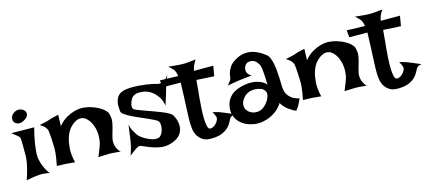

<svg xmlns="http://www.w3.org/2000/svg" viewBox="-50 -1037 3250 1454"><g transform="rotate(-15 1575.0 -309.5)"><path d="M14.6 -436.5 194.3 -434.6Q178.7 -375 171.4 -333Q164.1 -291 162.1 -262.7Q158.2 -230.5 160.2 -208Q163.1 -187.5 169.9 -164.1Q175.8 -144.5 187.5 -119.1Q199.2 -93.8 218.8 -68.4Q207 -72.3 193.4 -74.2Q179.7 -76.2 168 -77.1Q154.3 -78.1 140.6 -77.1Q127 -76.2 110.4 -74.2Q96.7 -72.3 77.1 -69.3Q57.6 -66.4 36.1 -61.5Q50.8 -105.5 59.1 -137.7Q67.4 -169.9 71.3 -191.4Q75.2 -216.8 76.2 -232.4Q76.2 -252 76.2 -276.9Q76.2 -301.8 76.2 -325.2Q76.2 -348.6 75.2 -366.7Q74.2 -384.8 71.3 -389.6L61.5 -399.4Q55.7 -404.3 44.4 -413.6Q33.2 -422.9 14.6 -436.5ZM84 -586.9Q104.5 -597.7 125.5 -592.8Q146.5 -587.9 158.2 -574.2Q169.9 -560.5 166.5 -542Q163.1 -523.4 134.8 -505.9Q106.4 -489.3 85 -494.1Q63.5 -499 54.7 -514.6Q45.9 -530.3 51.8 -551.3Q57.6 -572.3 84 -586.9Z M284.2 -107.4Q291 -139.6 294.4 -164.6Q297.9 -189.5 299.8 -206.1Q301.8 -225.6 301.8 -239.3Q300.8 -255.9 300.3 -278.8Q299.8 -301.8 298.3 -324.7Q296.9 -347.7 294.9 -365.7Q293 -383.8 290 -391.6Q286.1 -399.4 279.3 -408.2Q265.6 -424.8 239.3 -440.4Q261.7 -445.3 277.8 -448.7Q293.9 -452.1 304.7 -455.1Q316.4 -459 325.2 -461.9Q333 -464.8 343.8 -467.8Q352.5 -469.7 365.2 -472.7Q377.9 -475.6 394.5 -479.5L391.6 -390.6Q422.9 -427.7 455.1 -446.3Q487.3 -464.8 515.6 -472.7Q547.9 -482.4 579.1 -482.4Q618.2 -480.5 651.9 -469.7Q685.5 -459 710.4 -444.8Q735.4 -430.7 751 -415Q766.6 -399.4 769.5 -387.7Q781.2 -349.6 775.4 -317.9Q769.5 -286.1 760.3 -256.3Q751 -226.6 744.6 -197.3Q738.3 -168 749 -133.8Q752.9 -125 756.8 -116.2Q760.7 -108.4 766.6 -100.6Q772.5 -92.8 780.3 -87.9Q769.5 -88.9 758.8 -89.4Q748 -89.8 739.3 -90.8Q728.5 -91.8 719.7 -92.8Q710 -93.8 693.4 -93.8Q665 -93.8 605.5 -90.8Q614.3 -111.3 619.6 -125.5Q625 -139.6 628.9 -148.4Q632.8 -159.2 634.8 -165Q646.5 -193.4 648.9 -229.5Q651.4 -265.6 643.6 -302.7Q640.6 -315.4 633.8 -333Q627 -350.6 615.7 -367.2Q604.5 -383.8 589.4 -395.5Q574.2 -407.2 554.7 -409.2Q535.2 -411.1 511.2 -399.4Q487.3 -387.7 460 -356.4Q439.5 -330.1 427.7 -292Q417 -259.8 413.1 -211.4Q409.2 -163.1 424.8 -98.6Q411.1 -100.6 399.4 -101.1Q387.7 -101.6 379.9 -102.5Q370.1 -103.5 362.3 -104.5Q353.5 -104.5 342.8 -105.5Q333 -105.5 318.4 -106Q303.7 -106.4 284.2 -107.4Z M1270.5 -557.6Q1261.7 -536.1 1255.4 -518.6Q1249 -501 1244.1 -487.3Q1239.3 -471.7 1235.4 -460Q1231.4 -446.3 1226.6 -428.7Q1221.7 -413.1 1214.4 -390.1Q1207 -367.2 1197.3 -335.9Q1189.5 -382.8 1168.9 -410.6Q1148.4 -438.5 1127 -454.1Q1101.6 -471.7 1072.3 -479.5Q1019.5 -488.3 996.1 -477.5Q972.7 -466.8 964.8 -450.2Q960.9 -443.4 956.5 -433.1Q952.1 -422.9 949.7 -412.1Q947.3 -401.4 948.2 -390.6Q949.2 -379.9 957 -373Q961.9 -368.2 982.4 -359.9Q1002.9 -351.6 1031.7 -341.3Q1060.5 -331.1 1093.3 -319.3Q1126 -307.6 1155.3 -295.9Q1184.6 -284.2 1206.1 -272.5Q1227.5 -260.7 1234.4 -251Q1240.2 -241.2 1247.6 -225.1Q1254.9 -209 1258.3 -189.9Q1261.7 -170.9 1260.3 -150.9Q1258.8 -130.9 1249 -111.3Q1239.3 -91.8 1218.3 -75.2Q1197.3 -58.6 1162.1 -47.9Q1121.1 -35.2 1083 -41Q1044.9 -46.9 1013.2 -58.6Q981.4 -70.3 958 -81.5Q934.6 -92.8 924.8 -90.8Q914.1 -88.9 900.4 -80.1Q886.7 -71.3 874.5 -62Q862.3 -52.7 853.5 -45.4Q844.7 -38.1 844.7 -40Q844.7 -42 848.1 -51.8Q851.6 -61.5 856 -75.7Q860.4 -89.8 864.7 -106.9Q869.1 -124 871.1 -139.6Q873 -152.3 876 -170.9Q877.9 -187.5 881.3 -211.4Q884.8 -235.4 889.6 -269.5Q894.5 -244.1 903.8 -225.6Q913.1 -207 921.9 -193.4Q932.6 -177.7 942.4 -167Q957 -153.3 977.1 -141.6Q997.1 -129.9 1017.6 -121.6Q1038.1 -113.3 1056.6 -111.3Q1075.2 -109.4 1087.9 -115.2Q1100.6 -121.1 1109.9 -136.7Q1119.1 -152.3 1123 -170.9Q1127 -189.5 1126 -206.5Q1125 -223.6 1117.2 -234.4Q1111.3 -241.2 1090.3 -252Q1069.3 -262.7 1040.5 -275.4Q1011.7 -288.1 980 -301.8Q948.2 -315.4 920.4 -329.6Q892.6 -343.8 874.5 -356.9Q856.4 -370.1 854.5 -380.9Q852.5 -396.5 851.6 -415.5Q850.6 -434.6 854 -453.6Q857.4 -472.7 867.7 -490.2Q877.9 -507.8 898.4 -519.5Q912.1 -527.3 934.6 -531.2Q957 -535.2 984.4 -535.6Q1011.7 -536.1 1041 -533.7Q1070.3 -531.2 1097.2 -527.8Q1124 -524.4 1146 -519.5Q1168 -514.6 1179.7 -510.7Q1193.4 -505.9 1209 -509.8Q1222.7 -512.7 1238.3 -522.5Q1253.9 -532.2 1270.5 -557.6Z M1293.9 -615.2Q1323.2 -612.3 1343.3 -610.4Q1363.3 -608.4 1376 -607.4Q1390.6 -606.4 1399.4 -606.4Q1408.2 -605.5 1422.9 -606.4Q1435.5 -607.4 1456.1 -608.9Q1476.6 -610.4 1507.8 -614.3Q1501 -604.5 1497.1 -597.2Q1493.2 -589.8 1490.2 -584L1484.4 -572.3Q1482.4 -566.4 1480.5 -560.5Q1478.5 -555.7 1477.1 -548.8Q1475.6 -542 1474.6 -534.2H1625L1611.3 -455.1L1473.6 -462.9Q1468.8 -413.1 1466.8 -385.7Q1464.8 -358.4 1462.9 -345.7L1460.9 -328.1Q1458 -291 1455.1 -247.6Q1452.1 -204.1 1453.1 -167Q1454.1 -129.9 1460 -105Q1465.8 -80.1 1480.5 -80.1Q1495.1 -80.1 1507.8 -87.9Q1520.5 -95.7 1529.8 -106.4Q1539.1 -117.2 1543.9 -128.4Q1548.8 -139.6 1548.8 -145.5Q1548.8 -151.4 1545.9 -159.2Q1541 -173.8 1528.3 -196.3Q1556.6 -189.5 1578.1 -182.6Q1588.9 -178.7 1597.7 -174.8Q1607.4 -170.9 1620.1 -166Q1630.9 -161.1 1647.5 -154.3Q1664.1 -147.5 1686.5 -137.7Q1665 -133.8 1655.3 -125Q1649.4 -121.1 1646.5 -116.2Q1639.6 -105.5 1630.9 -87.4Q1622.1 -69.3 1604.5 -51.8Q1586.9 -34.2 1557.1 -20.5Q1527.3 -6.8 1477.5 -4.9Q1425.8 -2.9 1398.9 -22.5Q1372.1 -42 1359.9 -67.9Q1347.7 -93.8 1345.7 -119.1Q1343.8 -144.5 1342.8 -153.3Q1341.8 -162.1 1342.8 -197.3Q1343.8 -232.4 1345.7 -274.9Q1347.7 -317.4 1349.6 -356.9Q1351.6 -396.5 1351.6 -415Q1351.6 -424.8 1352.5 -435.5Q1352.5 -444.3 1353 -454.6Q1353.5 -464.8 1353.5 -474.6L1211.9 -475.6L1206.1 -531.2L1348.6 -527.3Q1346.7 -538.1 1344.2 -547.4Q1341.8 -556.6 1339.8 -562.5Q1336.9 -569.3 1334 -574.2Q1330.1 -579.1 1325.2 -585Q1320.3 -589.8 1312.5 -597.7Q1304.7 -605.5 1293.9 -615.2Z M1719.7 -395.5Q1724.6 -401.4 1726.1 -417.5Q1727.5 -433.6 1733.9 -454.1Q1740.2 -474.6 1755.9 -497.1Q1771.5 -519.5 1806.6 -539.1Q1840.8 -558.6 1873 -562.5Q1905.3 -566.4 1934.6 -559.6Q1963.9 -552.7 1989.7 -538.1Q2015.6 -523.4 2037.1 -505.9Q2051.8 -494.1 2060.5 -472.2Q2069.3 -450.2 2074.2 -422.9Q2079.1 -395.5 2081.5 -365.7Q2084 -335.9 2085 -308.1Q2085.9 -280.3 2086.4 -257.3Q2086.9 -234.4 2089.8 -219.7Q2093.8 -198.2 2103.5 -183.1Q2113.3 -168 2125 -157.7Q2136.7 -147.5 2148.4 -141.6Q2160.2 -135.7 2168.9 -132.8Q2174.8 -129.9 2179.7 -128.9Q2189.5 -125 2193.4 -128.9Q2187.5 -115.2 2182.6 -105.5Q2177.7 -95.7 2174.8 -88.9Q2170.9 -81.1 2168 -76.2Q2165 -70.3 2161.1 -65.4Q2158.2 -60.5 2153.3 -54.7Q2148.4 -48.8 2143.6 -42Q2130.9 -46.9 2119.6 -53.7Q2108.4 -60.5 2099.6 -66.4Q2088.9 -73.2 2080.1 -80.1Q2071.3 -86.9 2063.5 -95.7Q2056.6 -103.5 2049.3 -112.3Q2042 -121.1 2037.1 -131.8Q2031.2 -119.1 2009.3 -95.7Q1987.3 -72.3 1952.1 -53.2Q1917 -34.2 1870.6 -26.4Q1824.2 -18.6 1768.6 -37.1Q1744.1 -44.9 1722.7 -60.1Q1701.2 -75.2 1686 -96.7Q1670.9 -118.2 1664.6 -146Q1658.2 -173.8 1665 -208Q1671.9 -242.2 1689.5 -265.6Q1707 -289.1 1731.4 -303.7Q1755.9 -318.4 1786.1 -326.2Q1816.4 -334 1848.6 -336.9Q1874 -337.9 1899.4 -334Q1920.9 -330.1 1944.3 -319.8Q1967.8 -309.6 1984.4 -289.1Q1983.4 -340.8 1981 -371.6Q1978.5 -402.3 1976.6 -418.9Q1972.7 -438.5 1969.7 -446.3Q1964.8 -453.1 1959.5 -461.9Q1954.1 -470.7 1946.3 -478Q1938.5 -485.4 1926.8 -490.2Q1915 -495.1 1899.4 -494.1Q1882.8 -493.2 1873 -485.4Q1863.3 -477.5 1857.9 -467.3Q1852.5 -457 1851.6 -445.3Q1850.6 -433.6 1852.5 -424.8Q1854.5 -418.9 1858.4 -412.1Q1862.3 -406.2 1869.1 -399.4Q1876 -392.6 1887.7 -387.7Q1865.2 -384.8 1847.7 -383.3Q1830.1 -381.8 1817.4 -379.9Q1802.7 -377.9 1792 -377Q1781.2 -376 1766.6 -373Q1753.9 -371.1 1735.4 -368.2Q1716.8 -365.2 1692.4 -360.4Q1698.2 -367.2 1703.1 -373.5Q1708 -379.9 1711.9 -384.8Q1715.8 -390.6 1719.7 -395.5ZM1866.2 -279.3Q1848.6 -278.3 1831.1 -271Q1813.5 -263.7 1799.8 -250.5Q1786.1 -237.3 1776.9 -220.2Q1767.6 -203.1 1767.6 -182.6Q1767.6 -162.1 1777.8 -147Q1788.1 -131.8 1805.2 -122.1Q1822.3 -112.3 1842.3 -110.4Q1862.3 -108.4 1881.8 -114.3Q1900.4 -121.1 1917 -136.2Q1933.6 -151.4 1945.3 -169.4Q1957 -187.5 1961.9 -205.6Q1966.8 -223.6 1962.9 -235.4Q1955.1 -260.7 1927.7 -271Q1900.4 -281.2 1866.2 -279.3Z M2213.9 -107.4Q2220.7 -139.6 2224.1 -164.6Q2227.5 -189.5 2229.5 -206.1Q2231.4 -225.6 2231.4 -239.3Q2230.5 -255.9 2230 -278.8Q2229.5 -301.8 2228 -324.7Q2226.6 -347.7 2224.6 -365.7Q2222.7 -383.8 2219.7 -391.6Q2215.8 -399.4 2209 -408.2Q2195.3 -424.8 2168.9 -440.4Q2191.4 -445.3 2207.5 -448.7Q2223.6 -452.1 2234.4 -455.1Q2246.1 -459 2254.9 -461.9Q2262.7 -464.8 2273.4 -467.8Q2282.2 -469.7 2294.9 -472.7Q2307.6 -475.6 2324.2 -479.5L2321.3 -390.6Q2352.5 -427.7 2384.8 -446.3Q2417 -464.8 2445.3 -472.7Q2477.5 -482.4 2508.8 -482.4Q2547.9 -480.5 2581.5 -469.7Q2615.2 -459 2640.1 -444.8Q2665 -430.7 2680.7 -415Q2696.3 -399.4 2699.2 -387.7Q2710.9 -349.6 2705.1 -317.9Q2699.2 -286.1 2689.9 -256.3Q2680.7 -226.6 2674.3 -197.3Q2668 -168 2678.7 -133.8Q2682.6 -125 2686.5 -116.2Q2690.4 -108.4 2696.3 -100.6Q2702.1 -92.8 2710 -87.9Q2699.2 -88.9 2688.5 -89.4Q2677.7 -89.8 2668.9 -90.8Q2658.2 -91.8 2649.4 -92.8Q2639.6 -93.8 2623 -93.8Q2594.7 -93.8 2535.2 -90.8Q2543.9 -111.3 2549.3 -125.5Q2554.7 -139.6 2558.6 -148.4Q2562.5 -159.2 2564.5 -165Q2576.2 -193.4 2578.6 -229.5Q2581.1 -265.6 2573.2 -302.7Q2570.3 -315.4 2563.5 -333Q2556.6 -350.6 2545.4 -367.2Q2534.2 -383.8 2519 -395.5Q2503.9 -407.2 2484.4 -409.2Q2464.8 -411.1 2440.9 -399.4Q2417 -387.7 2389.6 -356.4Q2369.1 -330.1 2357.4 -292Q2346.7 -259.8 2342.8 -211.4Q2338.9 -163.1 2354.5 -98.6Q2340.8 -100.6 2329.1 -101.1Q2317.4 -101.6 2309.6 -102.5Q2299.8 -103.5 2292 -104.5Q2283.2 -104.5 2272.5 -105.5Q2262.7 -105.5 2248 -106Q2233.4 -106.4 2213.9 -107.4Z M2757.8 -615.2Q2787.1 -612.3 2807.1 -610.4Q2827.1 -608.4 2839.8 -607.4Q2854.5 -606.4 2863.3 -606.4Q2872.1 -605.5 2886.7 -606.4Q2899.4 -607.4 2919.9 -608.9Q2940.4 -610.4 2971.7 -614.3Q2964.8 -604.5 2960.9 -597.2Q2957 -589.8 2954.1 -584L2948.2 -572.3Q2946.3 -566.4 2944.3 -560.5Q2942.4 -555.7 2940.9 -548.8Q2939.5 -542 2938.5 -534.2H3088.9L3075.2 -455.1L2937.5 -462.9Q2932.6 -413.1 2930.7 -385.7Q2928.7 -358.4 2926.8 -345.7L2924.8 -328.1Q2921.9 -291 2918.9 -247.6Q2916 -204.1 2917 -167Q2918 -129.9 2923.8 -105Q2929.7 -80.1 2944.3 -80.1Q2959 -80.1 2971.7 -87.9Q2984.4 -95.7 2993.7 -106.4Q3002.9 -117.2 3007.8 -128.4Q3012.7 -139.6 3012.7 -145.5Q3012.7 -151.4 3009.8 -159.2Q3004.9 -173.8 2992.2 -196.3Q3020.5 -189.5 3042 -182.6Q3052.7 -178.7 3061.5 -174.8Q3071.3 -170.9 3084 -166Q3094.7 -161.1 3111.3 -154.3Q3127.9 -147.5 3150.4 -137.7Q3128.9 -133.8 3119.1 -125Q3113.3 -121.1 3110.4 -116.2Q3103.5 -105.5 3094.7 -87.4Q3085.9 -69.3 3068.4 -51.8Q3050.8 -34.2 3021 -20.5Q2991.2 -6.8 2941.4 -4.9Q2889.6 -2.9 2862.8 -22.5Q2835.9 -42 2823.7 -67.9Q2811.5 -93.8 2809.6 -119.1Q2807.6 -144.5 2806.6 -153.3Q2805.7 -162.1 2806.6 -197.3Q2807.6 -232.4 2809.6 -274.9Q2811.5 -317.4 2813.5 -356.9Q2815.4 -396.5 2815.4 -415Q2815.4 -424.8 2816.4 -435.5Q2816.4 -444.3 2816.9 -454.6Q2817.4 -464.8 2817.4 -474.6L2675.8 -475.6L2669.9 -531.2L2812.5 -527.3Q2810.5 -538.1 2808.1 -547.4Q2805.7 -556.6 2803.7 -562.5Q2800.8 -569.3 2797.9 -574.2Q2793.9 -579.1 2789.1 -585Q2784.2 -589.8 2776.4 -597.7Q2768.6 -605.5 2757.8 -615.2Z"/></g></svg>

Font: Lakki Reddy
Style: Regular
Weight: 400
Designer: Appaji Ambarisha Darbha
Version: Version 1.0.4; ttfautohint (v1.2.42-39fb)